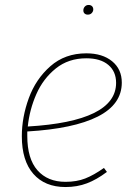

<svg xmlns="http://www.w3.org/2000/svg" viewBox="-20 -744 549 774"><path d="M90 -214V-196Q90 -104 131 -57.5Q172 -11 244 -11Q289 -11 323.5 -24.5Q358 -38 399 -67L411 -51Q370 -20 330.5 -5Q291 10 244 10Q161 10 114.5 -43Q68 -96 68 -195Q68 -271 96 -348Q124 -425 183 -477Q242 -529 328 -529Q393 -529 432 -497Q471 -465 471 -411Q471 -323 374 -274Q277 -225 90 -214ZM92 -234Q448 -255 448 -410Q448 -456 416.5 -482.5Q385 -509 328 -509Q256 -509 205 -468Q154 -427 126.5 -364.5Q99 -302 92 -234ZM316 -702Q316 -711 322 -717.5Q328 -724 337 -724Q346 -724 351 -719Q356 -714 356 -706Q356 -698 350 -691.5Q344 -685 334 -685Q326 -685 321 -689.5Q316 -694 316 -702Z"/></svg>

Font: FiraGO Thin
Style: Italic
Weight: 100
Italic angle: -8°
Designer: bBox Type GmbH
Foundry: bBox Type GmbH
Version: Version 1.001